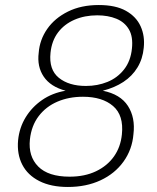

<svg xmlns="http://www.w3.org/2000/svg" viewBox="-20 -732 626 764"><path d="M250 12Q183 12 136.5 -11.5Q90 -35 68.5 -77Q47 -119 52 -174Q57 -224 82 -265Q107 -306 147.5 -334Q188 -362 241 -371Q181 -387 154 -427Q127 -467 134 -522Q138 -574 168 -617Q198 -660 250.5 -686Q303 -712 373 -712Q440 -712 481 -689Q522 -666 539.5 -627.5Q557 -589 552 -542Q548 -498 527 -463.5Q506 -429 471 -406Q436 -383 389 -371Q459 -357 489 -310.5Q519 -264 511 -198Q506 -137 471.5 -89Q437 -41 380 -14.5Q323 12 250 12ZM257 -29Q317 -29 362 -50.5Q407 -72 433.5 -109.5Q460 -147 465 -197Q473 -273 430 -310Q387 -347 310 -347Q254 -347 208.5 -327.5Q163 -308 134 -270Q105 -232 99 -177Q92 -110 132 -69.5Q172 -29 257 -29ZM322 -390Q368 -390 407.5 -406Q447 -422 473.5 -455.5Q500 -489 505 -539Q510 -586 493 -615Q476 -644 443 -657.5Q410 -671 367 -671Q317 -671 276.5 -653.5Q236 -636 211 -603Q186 -570 181 -522Q174 -455 214 -422.5Q254 -390 322 -390Z"/></svg>

Font: DM Sans 20pt ExtraLight
Style: Italic
Weight: 250
Italic angle: -10°
Version: Version 4.004;gftools[0.9.30]